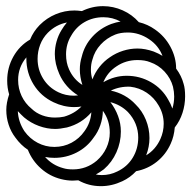

<svg xmlns="http://www.w3.org/2000/svg" viewBox="-20 -608 640 641"><path d="M164.5 -177.5Q137 -177.5 109.8 -187.5Q82.5 -197.5 60.5 -216Q49.5 -226 39.5 -237Q41 -201.5 61.5 -170Q79.5 -145 105.8 -131.2Q132 -117.5 161.5 -117.5Q192.5 -117.5 218.8 -131.5Q245 -145.5 262 -170Q282.5 -198 285 -233Q253 -195.5 203.5 -182.5Q179.5 -177.5 164.5 -177.5ZM317 13.5Q276 13.5 241.5 -6Q228.5 -5 222.5 -5Q204 -5 184 -10Q146 -19.5 116.8 -45.5Q87.5 -71.5 73 -108Q49.5 -123.5 31.5 -148.5Q16.5 -168 8.8 -191.8Q1 -215.5 1 -241Q1 -264.5 10.5 -293Q4 -314.5 4 -339Q4 -382 24.5 -418.8Q45 -455.5 80.5 -476Q91.5 -503 112.5 -524.5Q136 -548 166 -560.5Q196 -573 228.5 -573Q237.5 -573 253.5 -571Q287.5 -587.5 324 -587.5Q358 -587.5 389.5 -573.5Q421 -559.5 443.5 -534Q473 -527 497.5 -509.5Q530 -487 549 -451.8Q568 -416.5 568 -379Q586 -355 593 -328Q598 -312.5 598 -286Q598 -258 589.2 -231Q580.5 -204 563.5 -182.5Q561 -152.5 550 -128.5Q534 -92.5 503.8 -68.2Q473.5 -44 434.5 -36.5Q414.5 -15 388.5 -3Q353.5 13.5 317 13.5ZM130.5 -84Q154.5 -56.5 191.5 -46.5Q204 -42.5 223.5 -42.5Q268.5 -42.5 303 -71.5Q324 -90 335.2 -114.2Q346.5 -138.5 346.5 -165Q346.5 -206.5 323.5 -238Q323 -213.5 315 -190.2Q307 -167 292.5 -148.5Q270.5 -116.5 235.8 -98.8Q201 -81 161.5 -81Q145.5 -81 130.5 -84ZM68 -412.5V-416.5Q40.5 -383.5 40.5 -341Q40.5 -312.5 52.2 -287.5Q64 -262.5 85.5 -245Q100.5 -230.5 120.8 -223Q141 -215.5 163.5 -215.5Q180 -215.5 194 -218.5Q228.5 -228.5 252 -252.5Q241.5 -250.5 227.5 -250.5Q192.5 -250.5 159 -266.5Q116.5 -286.5 92.2 -325.8Q68 -365 68 -412.5ZM175 -300Q199 -288.5 226.5 -288.5Q231.5 -288.5 240.5 -289.5Q219.5 -302.5 203.5 -320.8Q187.5 -339 178 -361Q163 -395 163 -427.5Q163 -449 168.8 -469.5Q174.5 -490 185 -507Q193.5 -521.5 203.5 -533Q167 -526 139.5 -498.5Q122.5 -481 114 -458.5Q105.5 -436 105.5 -411.5Q105.5 -375.5 124 -345.5Q142.5 -315.5 175 -300ZM210.5 -376.5Q225 -343.5 255 -324.5Q246.5 -351 246.5 -376.5Q246.5 -398 253 -419Q262 -456.5 288.2 -485.2Q314.5 -514 351.5 -528Q368.5 -534 382.5 -536Q356 -550.5 325 -550.5Q290.5 -550.5 262.2 -534.2Q234 -518 217.5 -488.5Q200.5 -461 200.5 -426.5Q200.5 -398.5 210.5 -376.5ZM288.5 -343Q297 -365.5 312.2 -384.8Q327.5 -404 347 -417Q367 -431 390.8 -438.5Q414.5 -446 439 -446Q464.5 -446 493 -436Q509.5 -429.5 522.5 -421.5Q509 -456.5 477 -477.5Q461.5 -488 443.5 -493.8Q425.5 -499.5 407 -499.5Q382 -499.5 364.5 -492.5Q336 -481 316 -459.2Q296 -437.5 288.5 -409Q283.5 -394 283.5 -375.5Q283.5 -358 288.5 -343ZM320 -23.5Q347.5 -23.5 371.5 -35.5Q404.5 -51 423 -81.2Q441.5 -111.5 441.5 -149Q441.5 -172.5 432.8 -194.2Q424 -216 407 -234Q383 -258 348.5 -267Q365 -245.5 374.2 -220.5Q383.5 -195.5 383.5 -169Q383.5 -133 368.8 -99.8Q354 -66.5 327 -43Q313 -32.5 300 -25.5Q308.5 -23.5 320 -23.5ZM403 -355Q447 -355 484.2 -333.5Q521.5 -312 542 -274.5Q550 -261.5 555.5 -245.5Q561.5 -265 561.5 -286Q561.5 -301.5 557.5 -318.5Q550 -346.5 529.5 -368.8Q509 -391 481 -400.5Q464 -407.5 439 -407.5Q400 -407.5 369 -386.5Q339 -367 325 -333.5Q362 -355 403 -355ZM433 -259Q455 -237.5 467 -208Q479 -178.5 479 -147Q479 -118 468 -89.5Q499.5 -108.5 515.5 -144Q526.5 -168.5 526.5 -195Q526.5 -227.5 509.5 -256Q494.5 -282 469.8 -298.5Q445 -315 415 -318.5Q380 -320 350 -305.5Q374 -300.5 395.2 -288.8Q416.5 -277 433 -259Z"/></svg>

Font: JuliaMono ExtraBoldItalic
Style: Regular
Weight: 800
Italic angle: -9°
Monospace: yes
Designer: cormullion
Foundry: corm
Version: Version 0.049; ttfautohint (v1.8.4)